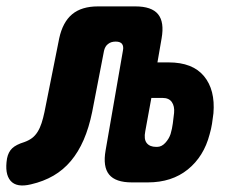

<svg xmlns="http://www.w3.org/2000/svg" viewBox="-114 -570 734 600"><path d="M71 -450Q82 -501 111.5 -525.5Q141 -550 192 -550H309Q360 -550 380 -525.5Q400 -501 391 -450L378 -375H413Q488 -375 523.5 -332Q559 -289 553 -216Q551 -199 548.5 -183Q546 -167 541 -150Q523 -81 473 -40.5Q423 0 348 0H298Q247 0 227 -24.5Q207 -49 216 -100L270 -411Q273 -425 267.5 -432.5Q262 -440 248 -440H247Q233 -440 223.5 -432.5Q214 -425 211 -411L174 -220Q164 -171 147.5 -133Q131 -95 107.5 -67Q84 -39 53 -21Q22 -3 -17 6Q-62 17 -81 -5Q-100 -27 -92 -75Q-88 -95 -76 -106.5Q-64 -118 -38 -126Q-24 -131 -14 -138.5Q-4 -146 3.5 -158Q11 -170 16 -185.5Q21 -201 25 -220ZM359 -264 340 -160Q335 -135 344.5 -123Q354 -111 374 -111H377Q391 -111 402.5 -123.5Q414 -136 419 -151Q424 -168 426 -184Q428 -200 430 -217Q432 -238 423 -251Q414 -264 394 -264Z"/></svg>

Font: Maple Mono ExtraBold
Style: Italic
Weight: 800
Italic angle: -10°
Monospace: yes
Designer: subframe7536
Version: Version 7.200